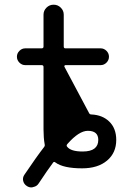

<svg xmlns="http://www.w3.org/2000/svg" viewBox="-20 -735 540 825"><path d="M269.5 -116.2Q263.7 -109.4 268.6 -104.5Q284.2 -84 335 -84Q369.1 -84 385.7 -96.7Q402.3 -109.4 402.3 -133.8Q402.3 -153.3 391.1 -163.1Q379.9 -172.9 357.4 -172.9Q319.3 -172.9 269.5 -116.2ZM168.9 -102.5Q173.8 -108.4 171.9 -115.2Q167 -142.6 167 -178.7V-447.3Q167 -455.1 159.2 -455.1H88.9Q74.2 -455.1 63.5 -465.8Q52.7 -476.6 52.7 -491.2Q52.7 -505.9 63.5 -516.6Q74.2 -527.3 88.9 -527.3H159.2Q167 -527.3 167 -535.2V-671.9Q167 -689.5 179.7 -702.1Q192.4 -714.8 210.4 -714.8Q228.5 -714.8 241.2 -702.1Q253.9 -689.5 253.9 -671.9V-535.2Q253.9 -527.3 260.7 -527.3H412.1Q426.8 -527.3 437.5 -516.6Q448.2 -505.9 448.2 -491.2Q448.2 -476.6 437.5 -465.8Q426.8 -455.1 412.1 -455.1H260.7Q258.8 -455.1 257.3 -453.1Q255.9 -451.2 256.8 -448.2L362.3 -250Q365.2 -243.2 372.1 -243.2Q419.9 -241.2 449.2 -212.9Q479.5 -183.6 479.5 -133.8Q479.5 -78.1 439.9 -44.9Q400.4 -11.7 333 -11.7Q252 -11.7 217.8 -37.1Q211.9 -42 208 -36.1Q184.6 -4.9 146.5 52.7Q138.7 65.4 124 68.4Q119.1 70.3 114.3 70.3Q104.5 70.3 95.7 64.5Q83 56.6 79.6 42.5Q76.2 28.3 85 15.6Q137.7 -62.5 168.9 -102.5Z"/></svg>

Font: Rounded Mgen+ 1mn regular
Style: Regular
Weight: 400
Designer: [Source Han Sans]
Ryoko NISHIZUKA  (kana & ideographs); Paul D. Hunt (Latin, Greek & Cyrillic); Wenlong ZHANG  (bopomofo
Version: Version 1.059.20150602